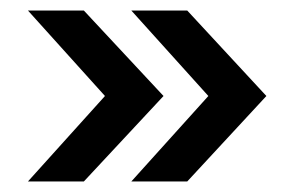

<svg xmlns="http://www.w3.org/2000/svg" viewBox="-20 -435 554 364"><path d="M485 -253 335 -91H229L375 -253L229 -415H335ZM139 -91H33L179 -253L33 -415H139L290 -253Z"/></svg>

Font: Hind Siliguri Medium
Style: Regular
Weight: 500
Designer: Jyotish Sonowal
Foundry: Indian Type Foundry
Version: Version 1.001;PS 1.0;hotconv 1.0.86;makeotf.lib2.5.63406; tt